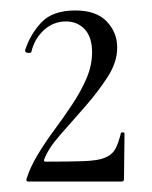

<svg xmlns="http://www.w3.org/2000/svg" viewBox="-20 -749 291 367"><path d="M31 -408Q38 -430 52.5 -454Q67 -478 84.5 -501.5Q102 -525 118.5 -550Q135 -575 145.5 -599.5Q156 -624 156 -649Q156 -678 142 -693Q128 -708 106 -708Q82 -708 64 -691.5Q46 -675 40 -650Q39 -647 33 -648Q27 -649 28 -653Q38 -684 59.5 -706.5Q81 -729 124 -729Q164 -729 184 -708Q204 -687 204 -658Q204 -630 185.5 -601.5Q167 -573 142 -544.5Q117 -516 94.5 -490.5Q72 -465 64 -443Q64 -440 67 -440Q114 -440 140.5 -441Q167 -442 180.5 -447.5Q194 -453 200 -463.5Q206 -474 211 -494Q211 -496 214.5 -496Q218 -496 218 -494L217 -407Q217 -402 213 -402Q174 -402 125 -402Q76 -402 34 -402Q29 -402 31 -408Z"/></svg>

Font: Cormorant Garamond Light
Style: Regular
Weight: 400
Version: Version 4.001